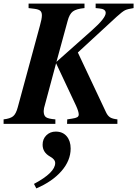

<svg xmlns="http://www.w3.org/2000/svg" viewBox="-41 -689 763 1068"><path d="M392 -397 549 -64Q558 -45 571 -36.5Q584 -28 612 -25V0H332L333 -25L359 -29Q380 -32 388.5 -37Q397 -42 397 -52Q397 -68 382 -101L271 -337L204 -88Q202 -78 202 -71Q202 -46 215 -37Q228 -28 267 -25V0H-21V-25Q15 -29 31.5 -42Q48 -55 58 -93L181 -546Q192 -584 192 -604Q192 -621 183 -629Q174 -637 151 -640L118 -644V-669H429V-644Q384 -640 364.5 -625.5Q345 -611 335 -572L273 -345L470 -520Q547 -588 547 -617Q547 -639 512 -642L491 -644V-669H702V-644Q669 -639 654.5 -632Q640 -625 608 -596ZM161 359 148 334Q266 271 266 218Q266 197 236 181Q196 158 196 116Q196 84 217 63.5Q238 43 269 43Q308 43 330 69Q352 95 352 137Q352 204 301 262.5Q250 321 161 359Z"/></svg>

Font: STIX MathJax Latin
Style: Bold Italic
Weight: 700
Italic angle: -16.33°
Designer: MicroPress Inc., with final additions and corrections provided by Coen Hoffman, Elsevier (retired)
Version: Version 1.1.1